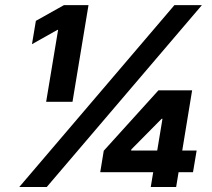

<svg xmlns="http://www.w3.org/2000/svg" viewBox="-20 -748 850 768"><path d="M164.6 -340.8 212.4 -628.4H209.5L107.9 -571.3L123.5 -664.6L235.8 -727.5H334L270 -340.8ZM57.1 0 677.7 -727.5H787.6L167 0ZM380.9 -59.1 395 -145 613.8 -386.7H748.5L709 -146H766.6L752 -59.1H694.3L684.6 0H583L592.8 -59.1ZM608.9 -146 629.9 -272.9H626.5L505.4 -150.4L504.4 -146Z"/></svg>

Font: Inter Extra Bold
Style: Italic
Weight: 800
Italic angle: -9.39999°
Designer: Rasmus Andersson
Foundry: rsms
Version: Version 4.000;git-3c8e0fc